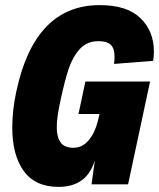

<svg xmlns="http://www.w3.org/2000/svg" viewBox="-20 -721 622 751"><path d="M426 -471Q428 -482 428 -500Q428 -532 413 -546Q398 -560 365 -560Q320 -560 292 -529Q264 -498 248.5 -451.5Q233 -405 217 -330Q202 -263 202 -223Q202 -185 217 -164Q232 -143 267 -143Q302 -143 326.5 -172Q351 -201 362 -245Q368 -268 369 -275H287L314 -402H567L481 0H338L351 -93L348 -85Q315 10 209 10Q118 10 73 -52Q28 -114 28 -222Q28 -291 44 -364Q116 -701 370 -701Q477 -701 529.5 -650Q582 -599 582 -519Q582 -501 579 -483Z"/></svg>

Font: Decalotype Black Italic
Style: Regular
Weight: 900
Italic angle: -12°
Designer: Alfredo Marco Pradil
Foundry: Alfredo Marco Pradil
Version: Version 1.0